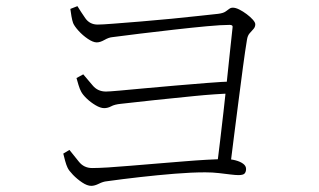

<svg xmlns="http://www.w3.org/2000/svg" viewBox="-20 -667 1040 625"><path d="M232 -647Q243 -629 257.5 -608Q272 -587 298 -587Q312 -587 350 -590Q388 -593 438 -597Q488 -601 538.5 -606Q589 -611 630 -615.5Q671 -620 690 -622Q706 -624 713.5 -629Q721 -634 726 -638Q731 -642 738 -642Q747 -642 759 -636Q771 -630 783 -621Q795 -612 803 -603Q811 -594 811 -588Q811 -579 805 -572.5Q799 -566 792.5 -558.5Q786 -551 784 -538Q778 -502 771 -449.5Q764 -397 756.5 -338.5Q749 -280 742 -225.5Q735 -171 730 -130L687 -131Q691 -164 696.5 -208.5Q702 -253 707.5 -303Q713 -353 718.5 -403Q724 -453 728.5 -498Q733 -543 737 -577Q739 -586 728 -586Q701 -586 652.5 -581.5Q604 -577 547 -570.5Q490 -564 436 -557.5Q382 -551 345 -546Q334 -545 320 -537Q306 -529 295 -529Q283 -529 266 -540.5Q249 -552 235.5 -567Q222 -582 218 -592Q215 -600 212.5 -614.5Q210 -629 209 -638ZM251 -425Q265 -409 281.5 -389Q298 -369 325 -369Q335 -369 368.5 -372Q402 -375 450 -379.5Q498 -384 551.5 -388.5Q605 -393 654.5 -397Q704 -401 741 -402L738 -363Q679 -361 614 -354.5Q549 -348 486.5 -341.5Q424 -335 373 -329Q353 -327 342 -321Q331 -315 319 -315Q307 -315 291 -324.5Q275 -334 262 -346.5Q249 -359 244 -369Q240 -376 235.5 -390.5Q231 -405 229 -413ZM206 -179Q220 -162 236.5 -141Q253 -120 280 -120Q300 -120 332.5 -122Q365 -124 405.5 -127.5Q446 -131 490 -134.5Q534 -138 576 -141.5Q618 -145 654 -147Q690 -149 715 -149Q732 -149 747 -145Q762 -141 771.5 -134Q781 -127 781 -117Q781 -108 776.5 -102.5Q772 -97 756 -97Q747 -97 730.5 -99Q714 -101 693 -103.5Q672 -106 648 -106Q604 -106 548.5 -101.5Q493 -97 435.5 -90.5Q378 -84 328 -77Q316 -76 302 -69Q288 -62 277 -62Q264 -62 247.5 -73Q231 -84 217.5 -98Q204 -112 200 -121Q196 -129 192 -143.5Q188 -158 186 -167Z"/></svg>

Font: Noto Serif TC
Style: Regular
Weight: 200
Designer: Ryoko NISHIZUKA 西塚涼子 (kana & ideographs); Frank Grießhammer (Latin, Greek & Cyrillic); Wenlong ZHANG 张文龙 (bopomofo); San
Foundry: Adobe
Version: Version 2.001;hotconv 1.1.0;makeotfexe 2.6.0